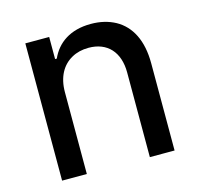

<svg xmlns="http://www.w3.org/2000/svg" viewBox="-86 -645 765 737"><g transform="rotate(-15 296.5 -276.5)"><path d="M171.5 -325.3C171.5 -385.3 195.7 -427.9 235.4 -449.9C255 -460.9 277.7 -466.3 302.9 -466.3C377.1 -466.3 421.9 -418 421.9 -336.6V0H520.2V-346.9C520.2 -437.9 487.9 -498.6 432.5 -529.5C404.5 -544.7 372.2 -552.6 334.9 -552.6C252.8 -552.6 200.3 -514.9 174.7 -457.7H168V-545.5H73.2V0H171.5Z"/></g></svg>

Font: Inter 465
Style: Regular
Weight: 400
Designer: Rasmus Andersson
Foundry: rsms
Version: Version 3.019;Glyphs 3.1.2 (3151)